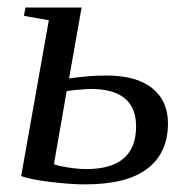

<svg xmlns="http://www.w3.org/2000/svg" viewBox="-20 -479 495 509"><path d="M163.1 -271Q214.8 -278.8 262.2 -278.8Q341.3 -278.8 383.3 -245.4Q425.3 -211.9 425.3 -151.9Q425.3 -74.2 371.1 -32.2Q316.9 9.8 205.1 9.8Q166.5 9.8 112.8 3.2Q59.1 -3.4 36.1 -12.2L109.4 -425.3L43.5 -437L47.4 -459H196.3ZM220.2 -243.2Q212.4 -243.2 188.5 -241.2Q164.6 -239.3 156.7 -237.3L123 -43.9Q132.3 -39.6 159.2 -35.2Q186 -30.8 209 -30.8Q340.8 -30.8 340.8 -144Q340.8 -243.2 220.2 -243.2Z"/></svg>

Font: Tinos
Style: Italic
Weight: 400
Italic angle: -16.333°
Designer: Steve Matteson
Foundry: Monotype Imaging Inc.
Version: Version 1.32